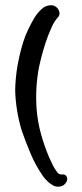

<svg xmlns="http://www.w3.org/2000/svg" viewBox="-20 -654 315 734"><path d="M38 -308Q39 -358 47 -403Q55 -448 68 -491Q76 -517 88 -542Q100 -567 114 -590Q128 -611 146 -625Q161 -635 180 -634Q198 -630 205 -614Q212 -598 200 -586Q187 -571 179 -553.5Q171 -536 164 -518Q153 -489 144.5 -459Q136 -429 129 -397Q114 -317 120 -236Q124 -188 136.5 -142.5Q149 -97 168 -52Q174 -39 181 -24.5Q188 -10 197 2Q203 13 216 13Q230 11 235 21.5Q240 32 233 43Q226 55 212.5 58.5Q199 62 185 56Q172 49 162 39.5Q152 30 144 19Q116 -22 97.5 -65.5Q79 -109 63 -155Q51 -195 45 -233.5Q39 -272 38 -308Z"/></svg>

Font: Delicious Handrawn
Style: Regular
Weight: 400
Designer: Agung Rohmat
Foundry: Agung Rohmat
Version: Version 1.002; ttfautohint (v1.8.4.7-5d5b);gftools[0.9.27]